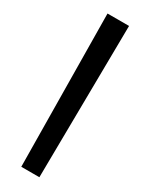

<svg xmlns="http://www.w3.org/2000/svg" viewBox="-229 -833 747 965"><g transform="rotate(30 144.5 -351.0)"><path d="M196.8 90.8H91.8L82 -793H207Z"/></g></svg>

Font: Purple Purse
Style: Regular
Weight: 400
Designer: Astigmatic (AOETI)
Foundry: Astigmatic (AOETI)
Version: Version 1.000